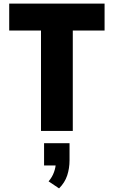

<svg xmlns="http://www.w3.org/2000/svg" viewBox="-20 -725 630 1063"><path d="M207 0V-556H31V-705H559V-556H383V0ZM307 318 249 279Q269 256 279 228Q289 200 289 176L320 191H224V68H365V162Q365 207 352 246.5Q339 286 307 318Z"/></svg>

Font: Nunito Sans 7pt Condensed Black
Style: Regular
Weight: 900
Width: 3
Designer: Vernon Adams
Foundry: Vernon Adams
Version: Version 3.101;gftools[0.9.27]